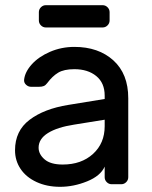

<svg xmlns="http://www.w3.org/2000/svg" viewBox="-20 -711 586 741"><path d="M38 0ZM384 -329V-342Q384 -391 351.5 -417.5Q319 -444 267 -444Q227 -444 204.5 -430.5Q182 -417 162 -390Q156 -382 149 -379Q142 -376 130 -376H100Q89 -376 80.5 -384Q72 -392 73 -403Q76 -433 102.5 -462.5Q129 -492 173 -511Q217 -530 267 -530Q360 -530 417.5 -478Q475 -426 475 -332V-27Q475 -16 467 -8Q459 0 448 0H411Q400 0 392 -8Q384 -16 384 -27V-68Q368 -32 316 -11Q264 10 212 10Q161 10 121 -8.5Q81 -27 59.5 -59Q38 -91 38 -131Q38 -206 94 -248.5Q150 -291 243 -306ZM384 -249 266 -230Q201 -220 165 -197.5Q129 -175 129 -141Q129 -116 152 -96Q175 -76 222 -76Q294 -76 339 -117Q384 -158 384 -224ZM130 -632V-664Q130 -675 138 -683Q146 -691 157 -691H376Q387 -691 395 -683Q403 -675 403 -664V-632Q403 -621 395 -613Q387 -605 376 -605H157Q146 -605 138 -613Q130 -621 130 -632Z"/></svg>

Font: Hezaedrus
Style: Regular
Weight: 400
Designer: Hubert & Fischer
Foundry: Hubert & Fischer
Version: Version 1.10;September 3, 2019;FontCreator 11.5.0.2425 64-bi